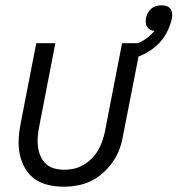

<svg xmlns="http://www.w3.org/2000/svg" viewBox="-20 -693 670 725"><path d="M221 12Q191 12 162.5 5.5Q134 -1 111.5 -17Q89 -33 75 -57Q61 -81 55 -109Q49 -137 50.5 -167Q52 -197 58 -227L117 -530H189L128 -215Q124 -195 122.5 -175.5Q121 -156 123.5 -137.5Q126 -119 133.5 -102.5Q141 -86 154 -74Q167 -62 185 -57Q203 -52 223 -52Q241 -52 259 -56Q277 -60 294.5 -70Q312 -80 326 -94Q340 -108 350 -125Q360 -142 366 -159.5Q372 -177 376 -195L441 -530H513L445 -183Q441 -158 432 -132.5Q423 -107 407.5 -84Q392 -61 370.5 -41.5Q349 -22 324.5 -10Q300 2 273.5 7Q247 12 221 12ZM464 -466 451 -513Q466 -517 481 -522Q496 -527 511 -534.5Q526 -542 539 -552.5Q552 -563 563 -576Q554 -577 547 -581Q540 -585 535.5 -591.5Q531 -598 530.5 -607Q530 -616 531 -624Q533 -634 538 -643.5Q543 -653 551 -660Q559 -667 569.5 -670Q580 -673 590 -673Q600 -673 609 -670Q618 -667 623.5 -659.5Q629 -652 630 -642.5Q631 -633 629 -623Q623 -595 608.5 -568Q594 -541 571 -520.5Q548 -500 520.5 -487Q493 -474 464 -466Z"/></svg>

Font: Lode Term
Style: Italic
Weight: 400
Italic angle: -11°
Monospace: yes
Designer: Belleve Invis
Foundry: Belleve Invis
Version: Version 29.2.0